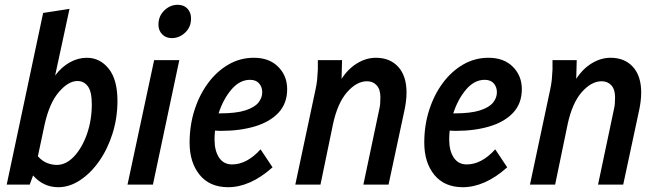

<svg xmlns="http://www.w3.org/2000/svg" viewBox="-20 -770 2744 801"><path d="M8 0 160 -716 270 -733 210 -455Q237 -491 271.5 -510Q306 -529 342 -529Q397 -529 433.5 -483.5Q470 -438 470 -349Q470 -278 449.5 -213Q429 -148 394 -98Q359 -48 314.5 -18.5Q270 11 223 11Q161 11 118 -38L104 0ZM138 -118Q156 -98 176.5 -90Q197 -82 217 -82Q256 -82 289.5 -118Q323 -154 343 -211.5Q363 -269 363 -335Q363 -388 346.5 -410Q330 -432 303 -432Q265 -432 225.5 -386Q186 -340 166 -250Z M641 -667Q641 -703 665.5 -726.5Q690 -750 721 -750Q747 -750 762 -734Q777 -718 777 -693Q777 -657 752.5 -634Q728 -611 697 -611Q672 -611 656.5 -627Q641 -643 641 -667ZM512 0 623 -519H728L618 0Z M771 -175Q771 -247 791.5 -311Q812 -375 848.5 -424Q885 -473 933.5 -501Q982 -529 1039 -529Q1103 -529 1140.5 -491.5Q1178 -454 1178 -398Q1178 -339 1142.5 -300.5Q1107 -262 1044.5 -243Q982 -224 901 -224Q889 -224 877 -225Q875 -206 875 -188Q875 -141 894 -112.5Q913 -84 948 -84Q1010 -84 1067 -147L1117 -72Q1070 -30 1023.5 -9.5Q977 11 932 11Q855 11 813 -40.5Q771 -92 771 -175ZM1023 -437Q980 -437 945.5 -396.5Q911 -356 892 -297H896Q965 -297 1003.5 -309.5Q1042 -322 1058 -342Q1074 -362 1074 -385Q1074 -407 1061 -422Q1048 -437 1023 -437Z M1212 0 1296 -395Q1301 -417 1303 -437Q1305 -457 1306 -480V-519H1407L1405 -441Q1432 -483 1470 -506Q1508 -529 1548 -529Q1607 -529 1641.5 -491Q1676 -453 1676 -384Q1676 -365 1673.5 -346Q1671 -327 1668 -313L1601 0H1496L1562 -313Q1565 -325 1566 -337Q1567 -349 1567 -364Q1567 -397 1551.5 -414Q1536 -431 1511 -431Q1468 -431 1428 -385.5Q1388 -340 1369 -251L1317 0Z M1750 -175Q1750 -247 1770.5 -311Q1791 -375 1827.5 -424Q1864 -473 1912.5 -501Q1961 -529 2018 -529Q2082 -529 2119.5 -491.5Q2157 -454 2157 -398Q2157 -339 2121.5 -300.5Q2086 -262 2023.5 -243Q1961 -224 1880 -224Q1868 -224 1856 -225Q1854 -206 1854 -188Q1854 -141 1873 -112.5Q1892 -84 1927 -84Q1989 -84 2046 -147L2096 -72Q2049 -30 2002.5 -9.5Q1956 11 1911 11Q1834 11 1792 -40.5Q1750 -92 1750 -175ZM2002 -437Q1959 -437 1924.5 -396.5Q1890 -356 1871 -297H1875Q1944 -297 1982.5 -309.5Q2021 -322 2037 -342Q2053 -362 2053 -385Q2053 -407 2040 -422Q2027 -437 2002 -437Z M2191 0 2275 -395Q2280 -417 2282 -437Q2284 -457 2285 -480V-519H2386L2384 -441Q2411 -483 2449 -506Q2487 -529 2527 -529Q2586 -529 2620.5 -491Q2655 -453 2655 -384Q2655 -365 2652.5 -346Q2650 -327 2647 -313L2580 0H2475L2541 -313Q2544 -325 2545 -337Q2546 -349 2546 -364Q2546 -397 2530.5 -414Q2515 -431 2490 -431Q2447 -431 2407 -385.5Q2367 -340 2348 -251L2296 0Z"/></svg>

Font: Radio Canada Condensed Medium
Style: Italic
Weight: 500
Width: 3
Italic angle: -12°
Designer: Charles Daoud, Etienne Aubert Bonn, Alexandre Saumier Demers, Jacques Le Bailly
Foundry: Radio-Canada
Version: Version 2.104; ttfautohint (v1.8.4.7-5d5b);gftools[0.9.28.de